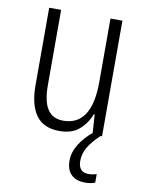

<svg xmlns="http://www.w3.org/2000/svg" viewBox="-85 -591 651 870"><g transform="rotate(10 240.5 -156.0)"><path d="M407 -532V0H363L357 -92H353Q337 -49 303 -19.5Q269 10 213 10Q139 10 104.5 -37.5Q70 -85 70 -176V-532H125V-186Q125 -110 149 -74.5Q173 -39 221 -39Q352 -39 352 -240V-532ZM329 126Q329 179 376 179Q387 179 397 177Q407 175 413 173V212Q404 216 392.5 218Q381 220 367 220Q326 220 303.5 198Q281 176 281 134Q281 95 304.5 57.5Q328 20 367 -11L400 0Q365 33 347 63Q329 93 329 126Z"/></g></svg>

Font: Noto Sans Sinhala Condensed Light
Style: Regular
Weight: 300
Width: 3
Designer: Jelle Bosma - Monotype Design Team
Foundry: Monotype Imaging Inc.
Version: Version 2.006; ttfautohint (v1.8.4.7-5d5b)